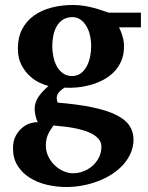

<svg xmlns="http://www.w3.org/2000/svg" viewBox="-20 -520 595 771"><path d="M387.2 68.8Q387.2 51.3 376.5 38.6Q365.7 25.9 348.6 16.8Q331.5 7.8 310.1 2Q288.6 -3.9 267.1 -7.6Q245.6 -11.2 226.6 -12.9Q207.5 -14.6 194.8 -16.1Q189.9 -8.8 184.6 -1Q179.2 6.8 174.6 16.1Q169.9 25.4 167 36.9Q164.1 48.3 164.1 62Q163.6 85.9 173.3 106.7Q183.1 127.4 198.7 142.8Q214.4 158.2 234.1 167Q253.9 175.8 273.9 175.8Q293.9 175.8 314.2 168.2Q334.5 160.6 350.6 146.7Q366.7 132.8 377 113Q387.2 93.3 387.2 68.8ZM346.2 -335.9Q346.2 -356.4 341.6 -377.2Q336.9 -397.9 327.4 -414.3Q317.9 -430.7 303.7 -440.9Q289.6 -451.2 271 -451.2Q248.5 -451.2 232.9 -441.2Q217.3 -431.2 207.8 -414.6Q198.2 -397.9 194.1 -377.2Q189.9 -356.4 189.9 -335Q189.9 -313 194.6 -291.3Q199.2 -269.5 208.7 -252.7Q218.3 -235.8 233.4 -225.3Q248.5 -214.8 269 -214.8Q289.6 -214.8 304 -225.3Q318.4 -235.8 327.9 -253.2Q337.4 -270.5 341.8 -292.2Q346.2 -314 346.2 -335.9ZM458 -410.2Q463.4 -399.4 467.8 -387.2Q471.7 -376.5 474.9 -363Q478 -349.6 478 -334Q478 -300.3 466.8 -274.7Q455.6 -249 436.8 -230.2Q418 -211.4 393.6 -198.7Q369.1 -186 342.5 -178.7Q315.9 -171.4 289.1 -168.9Q262.2 -166.5 238.8 -168Q230 -162.1 222.9 -155.8Q215.8 -149.4 211.9 -142.3Q208 -135.3 207.8 -127Q207.5 -118.7 211.9 -107.9Q293.9 -101.1 351.8 -88.9Q409.7 -76.7 446.3 -58.6Q482.9 -40.5 499.5 -15.9Q516.1 8.8 516.1 40Q516.1 68.8 505.1 94.2Q494.1 119.6 475.1 140.9Q456.1 162.1 430.2 179Q404.3 195.8 374.3 207.3Q344.2 218.8 311.5 224.9Q278.8 231 246.1 231Q206.5 231 168.2 221.9Q129.9 212.9 99.6 193.8Q69.3 174.8 50.8 145.5Q32.2 116.2 32.2 76.2Q32.2 44.9 43.9 24.2Q55.7 3.4 71.8 -9Q87.9 -21.5 104.7 -25.9Q121.6 -30.3 131.8 -28.8Q125 -42.5 122.1 -57.4Q119.1 -72.3 119.1 -82Q119.1 -94.7 122.6 -106.2Q126 -117.7 132.8 -128.7Q139.6 -139.6 150.1 -150.9Q160.6 -162.1 174.8 -174.8Q161.6 -177.7 140.9 -187Q120.1 -196.3 100.3 -214.1Q80.6 -231.9 66.2 -259Q51.8 -286.1 51.8 -325.2Q51.8 -370.1 69.1 -403.1Q86.4 -436 116.5 -457.5Q146.5 -479 186.8 -489.5Q227.1 -500 272.9 -500Q296.4 -500 317.1 -496.6Q337.9 -493.2 355.7 -488.5Q373.5 -483.9 388.4 -478.5Q403.3 -473.1 416 -469.2H545.9V-410.2Z"/></svg>

Font: Charis SIL Am
Style: Bold
Weight: 700
Foundry: SIL International
Version: Version 5.000